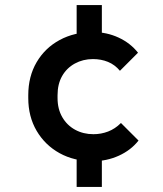

<svg xmlns="http://www.w3.org/2000/svg" viewBox="-20 -727 640 754"><path d="M345 -94Q271 -94 214 -125.5Q157 -157 124 -213Q91 -269 91 -342V-353Q91 -427 124 -483Q157 -539 214.5 -570Q272 -601 345 -601Q399 -601 445.5 -579.5Q492 -558 522 -520L451 -449Q431 -473 404 -484Q377 -495 345 -495Q306 -495 274 -477.5Q242 -460 224 -428.5Q206 -397 206 -353V-342Q206 -299 224.5 -267Q243 -235 275 -217.5Q307 -200 347 -200Q377 -200 404.5 -210.5Q432 -221 455 -244L524 -175Q494 -137 446.5 -115.5Q399 -94 345 -94ZM281 7V-146H380V7ZM281 -553V-707H380V-553Z"/></svg>

Font: SUSE Thin SemiBold
Style: Regular
Weight: 600
Version: Version 1.000